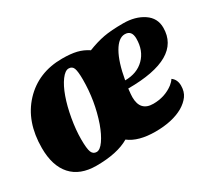

<svg xmlns="http://www.w3.org/2000/svg" viewBox="-107 -735 1074 960"><g transform="rotate(-30 429.5 -255.0)"><path d="M399 -21Q330 20 209 20Q115 20 65.5 -35Q16 -90 16 -193Q16 -345 102 -437Q189 -530 327 -530Q376 -530 409.5 -522Q443 -514 473 -494Q524 -514 567 -522Q610 -530 679.5 -530Q749 -530 796 -498.5Q843 -467 843 -411Q843 -235 539 -235Q535 -201 535 -187Q535 -106 610 -106Q677 -106 727 -144Q742 -156 750 -169Q775 -151 775 -116Q775 -81 758 -57.5Q741 -34 711 -16Q648 20 550 20Q452 20 399 -21ZM326 -152Q365 -265 365 -387Q365 -434 358 -452.5Q351 -471 330.5 -471Q310 -471 287.5 -440.5Q265 -410 247.5 -361Q230 -312 219 -249.5Q208 -187 208 -132.5Q208 -78 216 -58.5Q224 -39 244 -39Q264 -39 286 -70.5Q308 -102 326 -152ZM546 -278Q615 -278 657 -320Q699 -362 699 -431Q699 -479 659 -479Q623 -479 593 -427Q563 -375 546 -278Z"/></g></svg>

Font: Sansita One
Style: Regular
Weight: 400
Designer: Pablo Cosgaya
Foundry: Omnibus-Type
Version: Version 1.001